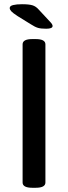

<svg xmlns="http://www.w3.org/2000/svg" viewBox="-20 -887 323 909"><path d="M199 -751Q174 -751 160 -755Q146 -759 126 -772L63 -811Q40 -826 33 -834Q26 -842 26 -849Q26 -859 42 -863Q58 -867 84 -867Q117 -867 133.5 -862Q150 -857 163 -842L217 -784Q229 -772 229 -764Q229 -751 199 -751ZM133 2Q87 2 87 -23V-677Q87 -702 133 -702H149Q195 -702 195 -677V-23Q195 2 149 2Z"/></svg>

Font: Asap Medium
Style: Regular
Weight: 500
Designer: Pablo Cosgaya
Foundry: Omnibus-Type
Version: Version 3.001; ttfautohint (v1.8.3)